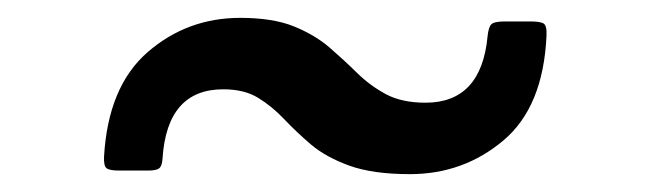

<svg xmlns="http://www.w3.org/2000/svg" viewBox="-20 -534 728 215"><path d="M230 -434Q167 -434 162 -356.5Q161.5 -348 158.2 -345.5Q155 -343 145.5 -343H113.5Q103 -343 99.5 -345.5Q96 -348 96.5 -358.5Q101 -437 145.2 -475.5Q189.5 -514 249 -514Q285.5 -514 309 -504.5Q332.5 -495 349 -480.8Q365.5 -466.5 380 -452.2Q394.5 -438 412.2 -428.5Q430 -419 456.5 -419Q519 -419 526 -493.5Q527 -503.5 530.2 -506.8Q533.5 -510 545.5 -510H573.5Q584 -510 588.2 -508Q592.5 -506 592 -494.5Q588.5 -414.5 543.8 -376.8Q499 -339 439 -339Q397.5 -339 371.2 -348.5Q345 -358 328.2 -372.2Q311.5 -386.5 298 -400.8Q284.5 -415 269 -424.5Q253.5 -434 230 -434Z"/></svg>

Font: Besley* Narrow Medium
Style: Regular
Weight: 500
Width: 4
Designer: Owen Earl
Foundry: indestructible type*
Version: Version 3.000; ttfautohint (v1.8.3)